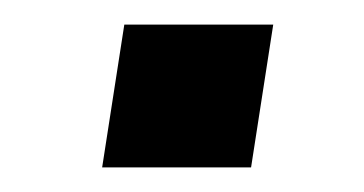

<svg xmlns="http://www.w3.org/2000/svg" viewBox="-20 -352 296 156"><path d="M63 -216 81 -332H202L184 -216Z"/></svg>

Font: Nunito Sans 7pt SemiCondensed Medium
Style: Italic
Weight: 500
Width: 4
Italic angle: -9°
Designer: Vernon Adams
Foundry: Vernon Adams
Version: Version 3.101;gftools[0.9.27]